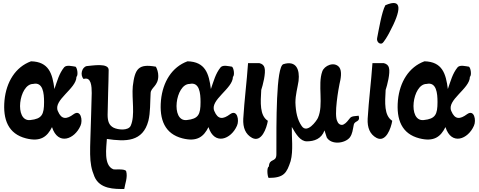

<svg xmlns="http://www.w3.org/2000/svg" viewBox="-20 -930 3196 1281"><path d="M201 -370C267 -385 274 -308 274 -249C274 -166 260 -137 182 -129C73 -117 106 -370 201 -370ZM490 -417C503 -428 496 -476 484 -485C462 -488 424 -499 408 -481C374 -439 362 -390 343 -336C330 -439 306 -518 187 -521C83 -483 22 -383 10 -261C-2 -131 36 -37 153 -7C251 18 295 -18 327 -82C367 43 478 -1 517 -91C534 -127 519 -203 471 -168C424 -133 390 -131 366 -189C333 -263 490 -338 490 -417Z M705 -463C705 -512 597 -492 558 -489C525 -481 513 -428 538 -403C589 -420 592 -353 592 -309L588 -164C582 85 569 150 610 248C646 333 745 331 809 331C814 297 833 253 822 213C816 193 742 204 735 199C670 172 690 54 693 -3C819 16 933 17 970 -124C984 -181 981 -245 985 -310C987 -346 1036 -357 1036 -423C1036 -447 1029 -469 1020 -485C904 -506 880 -472 866 -355C858 -270 883 -160 852 -91C836 -57 769 -63 738 -78C707 -94 698 -122 698 -164C699 -264 704 -363 705 -463Z M1245 -370C1311 -385 1318 -308 1318 -249C1318 -166 1304 -137 1226 -129C1117 -117 1150 -370 1245 -370ZM1534 -417C1547 -428 1540 -476 1528 -485C1506 -488 1468 -499 1452 -481C1418 -439 1406 -390 1387 -336C1374 -439 1350 -518 1231 -521C1127 -483 1066 -383 1054 -261C1042 -131 1080 -37 1197 -7C1295 18 1339 -18 1371 -82C1411 43 1522 -1 1561 -91C1578 -127 1563 -203 1515 -168C1468 -133 1434 -131 1410 -189C1377 -263 1534 -338 1534 -417Z M1635 -509C1626 -379 1611 -269 1603 -138C1600 -78 1618 -34 1662 -10C1725 23 1759 -75 1767 -124C1712 -159 1718 -246 1723 -330C1733 -360 1755 -443 1745 -478C1741 -494 1730 -504 1710 -509Z M1927 -83C1955 -34 1984 13 2027 13C2077 13 2125 -4 2145 -60L2160 -13C2190 38 2281 28 2314 -13C2332 -38 2333 -63 2340 -96C2345 -128 2386 -112 2373 -158C2354 -155 2326 -157 2315 -142C2303 -128 2291 -109 2273 -100C2255 -90 2236 -104 2231 -120C2206 -160 2240 -346 2245 -369C2253 -402 2264 -455 2243 -482C2209 -522 2143 -492 2130 -453C2098 -364 2141 -231 2101 -143C2091 -122 2029 -36 1993 -89C1964 -130 1953 -183 1951 -246C1951 -298 1965 -343 1972 -390C1981 -467 1956 -528 1871 -502C1821 -487 1824 -107 1824 99C1824 157 1777 122 1774 181C1758 188 1764 245 1772 257C1875 257 1893 224 1919 145C1938 76 1925 -18 1927 -83Z M2551 -895C2527 -852 2507 -730 2496 -675C2492 -653 2510 -634 2528 -640C2540 -644 2571 -699 2577 -711C2658 -862 2668 -946 2551 -895ZM2465 -509C2456 -379 2441 -269 2433 -138C2430 -78 2448 -34 2492 -10C2555 23 2589 -75 2597 -124C2542 -159 2548 -246 2553 -330C2563 -360 2585 -443 2575 -478C2571 -494 2560 -504 2540 -509Z M2826 -370C2892 -385 2899 -308 2899 -249C2899 -166 2885 -137 2807 -129C2698 -117 2731 -370 2826 -370ZM3115 -417C3128 -428 3121 -476 3109 -485C3087 -488 3049 -499 3033 -481C2999 -439 2987 -390 2968 -336C2955 -439 2931 -518 2812 -521C2708 -483 2647 -383 2635 -261C2623 -131 2661 -37 2778 -7C2876 18 2920 -18 2952 -82C2992 43 3103 -1 3142 -91C3159 -127 3144 -203 3096 -168C3049 -133 3015 -131 2991 -189C2958 -263 3115 -338 3115 -417Z"/></svg>

Font: Philokalia
Style: Regular
Weight: 400
Version: Version 001.010